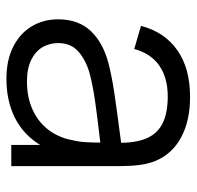

<svg xmlns="http://www.w3.org/2000/svg" viewBox="-27 -568 610 596"><g transform="rotate(90 278.0 -270.0)"><path d="M40 -145Q40 -208.7 76.5 -247Q113 -285.3 177.3 -302Q219.7 -312.7 268.7 -319.9Q317.7 -327.2 402 -338.2Q427 -341.2 449.7 -344.3L423.3 -328.7Q424.3 -382.8 410.5 -417.3Q396.7 -451.8 364.7 -468.8Q332.7 -485.7 279.3 -485.7Q222.5 -485.7 184.7 -460.2Q146.8 -434.7 132 -381.7L60.3 -402.7Q79.3 -475.7 135.7 -515.3Q192 -555 280.7 -555Q355.2 -555 406.8 -527.1Q458.3 -499.2 479.7 -447Q488.8 -425 492.2 -397.1Q495.7 -369.2 495.7 -335.3V0H430V-135.7L449 -127.3Q430.3 -81.3 398.3 -49.3Q366.3 -17.3 322.4 -1.2Q278.5 15 224.7 15Q165.7 15 123.9 -6.6Q82.2 -28.2 61.1 -64.5Q40 -100.8 40 -145ZM415.3 -190.7Q420.2 -210.3 421.4 -232.8Q422.7 -255.2 422.7 -285.5V-294.7L450.7 -280L417 -275.7Q344.3 -267.3 295 -260.3Q245.7 -253.3 207 -243Q166.2 -231.3 139.9 -208.2Q113.7 -185.2 113.7 -145Q113.7 -119.8 125.9 -97.9Q138.2 -76 165 -62.3Q191.8 -48.7 233 -48.7Q283.2 -48.7 321.8 -66.8Q360.5 -84.8 384.2 -117Q408 -149.2 415.3 -190.7Z"/></g></svg>

Font: Tap Sans
Style: Regular
Weight: 400
Designer: Tap Payments
Foundry: Tap Payments
Version: Version 1.001;Glyphs 3.1.2 (3151)